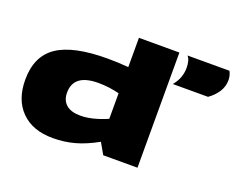

<svg xmlns="http://www.w3.org/2000/svg" viewBox="-118 -947 1430 1164"><g transform="rotate(20 597.0 -365.0)"><path d="M636 3 595 -69Q520 -27 453 -8.5Q386 10 312 10Q182 10 108.5 -63.5Q35 -137 35 -267Q35 -418 137.5 -487.5Q240 -557 462 -557Q528 -557 596 -551V-740H857V3ZM595 -217V-382Q528 -399 459 -399Q300 -399 300 -279Q300 -229 331.5 -202Q363 -175 423 -175Q498 -175 595 -217ZM885 -547Q910 -578 920 -607.5Q930 -637 930 -667Q930 -689 925 -709Q920 -729 909 -740H1180Q1194 -714 1194 -684Q1194 -643 1172 -608.5Q1150 -574 1112 -547Z"/></g></svg>

Font: Georama Extra Expanded ExtraBold
Style: Regular
Weight: 800
Width: 8
Designer: Jean-Baptiste Levee
Foundry: Production Type
Version: Version 1.000